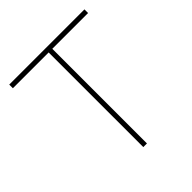

<svg xmlns="http://www.w3.org/2000/svg" viewBox="-192 -847 982 982"><g transform="rotate(-45 299.0 -355.5)"><path d="M570.8 -710.9V-684.6H312V0H285.6V-684.6H26.9V-710.9Z"/></g></svg>

Font: Vazirmatn UI FD Thin
Style: Regular
Weight: 100
Designer: Saber Rastikerdar
Foundry: Saber Rastikerdar
Version: Version 33.003